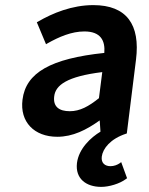

<svg xmlns="http://www.w3.org/2000/svg" viewBox="-20 -523 583 751"><path d="M380 -241 367 -139C327 -107 293 -88 253 -88C212 -88 187 -105 192 -146C197 -190 242 -224 380 -241ZM204 12C265 12 318 -15 370 -52L373 -8C336 14 288 58 281 115C274 176 317 208 376 208C406 208 448 196 473 177L477 174L454 111L449 115C439 122 426 127 412 127C392 127 375 116 378 90C382 58 412 20 473 0L476 -1L512 -290C529 -426 476 -503 345 -503C262 -503 186 -472 128 -438L124 -436L160 -350L165 -353C211 -379 260 -400 310 -400C374 -400 392 -364 388 -316C179 -294 81 -239 68 -133C57 -46 114 12 204 12Z"/></svg>

Font: Falling Sky
Style: MedObl
Weight: 500
Designer: Paul D. Hunt
Foundry: Adobe Systems Incorporated
Version: Version 1.02